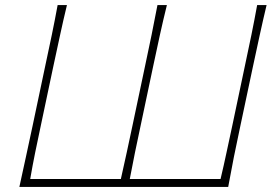

<svg xmlns="http://www.w3.org/2000/svg" viewBox="-20 -733 1075 753"><path d="M56 0Q69.5 -61 81.5 -117Q93.5 -173 107.5 -238L157 -472.5Q171.5 -539.5 183.2 -596.2Q195 -653 206 -713H242.5Q228 -653 215.8 -596.2Q203.5 -539.5 189 -472L140.5 -242.5Q128 -184.5 117.8 -134Q107.5 -83.5 98.5 -31H454Q466 -83.5 476.8 -134Q487.5 -184.5 500 -242.5L549 -474.5Q563 -540 574.5 -596.2Q586 -652.5 597.5 -713H634.5Q619.5 -652.5 607.2 -596.2Q595 -540 581 -474.5L532 -242.5Q519.5 -184.5 509.2 -134Q499 -83.5 489 -31H845Q857.5 -83.5 868.2 -134Q879 -184.5 891.5 -242.5L940 -472.5Q954.5 -539.5 966.2 -597.2Q978 -655 988.5 -713H1025.5Q1011.5 -654.5 999 -597Q986.5 -539.5 972 -472L922.5 -238.5Q908.5 -173 897.2 -117Q886 -61 875 0Z"/></svg>

Font: Commissioner Flair Thin
Style: Italic
Weight: 100
Italic angle: -12°
Designer: Kostas Bartsokas
Foundry: Kostas Bartsokas
Version: Version 1.000; ttfautohint (v1.8.3)